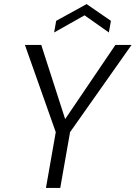

<svg xmlns="http://www.w3.org/2000/svg" viewBox="-20 -920 664 940"><path d="M205 0 253 -273 102 -700H182L299 -337L545 -700H624L323 -273L275 0ZM245 -761 255 -818 404 -900 523 -818 513 -761 394 -845Z"/></svg>

Font: DM Sans 18pt Light
Style: Italic
Weight: 300
Italic angle: -10°
Designer: Colophon Foundry, Jonny Pinhorn
Foundry: Colophon Foundry
Version: Version 4.004;gftools[0.9.30]